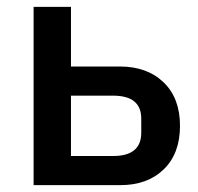

<svg xmlns="http://www.w3.org/2000/svg" viewBox="-20 -540 578 560"><path d="M78 0V-520H187V-346H330Q409 -346 457 -300Q505 -254 505 -173Q505 -92 457.5 -46Q410 0 331 0ZM187 -85H310Q392 -85 392 -153V-194Q392 -261 310 -261H187Z"/></svg>

Font: IBM Plex Sans Medm
Style: Regular
Weight: 500
Designer: Mike Abbink, Paul van der Laan, Pieter van Rosmalen
Foundry: Bold Monday
Version: Version 3.005